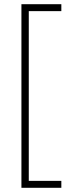

<svg xmlns="http://www.w3.org/2000/svg" viewBox="-20 -735 347 914"><path d="M272 159V126H117V-682H272V-715H82V159Z"/></svg>

Font: Noto Sans Georgian ExtraCondensed ExtraLight
Style: Regular
Weight: 200
Width: 2
Designer: Monotype Design Team, Akaki Razmadze
Foundry: Google LLC
Version: Version 2.005